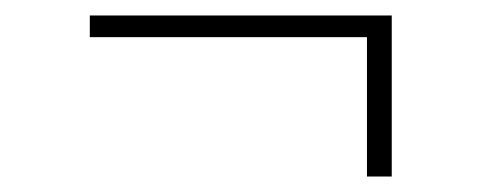

<svg xmlns="http://www.w3.org/2000/svg" viewBox="-20 -458 622 248"><path d="M454 -230V-410H96V-438H486V-230Z"/></svg>

Font: Celebes Thin
Style: Regular
Weight: 250
Designer: Anugrah Pasau
Foundry: Lafontype
Version: Version 1.000; ttfautohint (v1.8.4)